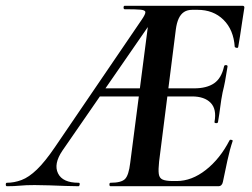

<svg xmlns="http://www.w3.org/2000/svg" viewBox="-80 -645 872 665"><path d="M-56 0Q-60 0 -60 -6Q-60 -12 -56 -12Q-31 -12 -5.5 -21.5Q20 -31 48 -58Q76 -85 110 -135L411 -577Q424 -596 423.5 -603Q423 -610 406.5 -611.5Q390 -613 352 -613Q348 -613 348 -619Q348 -625 352 -625H760Q768 -625 766 -616Q763 -597 759 -571Q755 -545 751.5 -521Q748 -497 745 -482Q744 -478 738.5 -479.5Q733 -481 733 -483Q729 -542 694 -576.5Q659 -611 604 -611H586Q569 -611 557.5 -603.5Q546 -596 539 -581Q532 -566 529 -543L471 -85Q468 -57 470 -42.5Q472 -28 483.5 -23Q495 -18 519 -18H532Q584 -18 633 -56.5Q682 -95 715 -159Q717 -162 722 -160.5Q727 -159 726 -157Q716 -128 707.5 -88.5Q699 -49 692 -15Q689 0 676 0H303Q299 0 299 -6Q299 -12 303 -12Q340 -12 353 -25Q366 -38 371 -81L440 -613L467 -602L136 -123Q105 -77 121 -44.5Q137 -12 192 -12Q197 -12 196 -6Q195 0 192 0Q174 0 147 -1Q120 -2 91.5 -3Q63 -4 40 -4Q9 -4 -10.5 -2Q-30 0 -56 0ZM263 -311 282 -339H467L469 -311ZM675 -222Q674 -218 668 -218.5Q662 -219 663 -223Q671 -267 649.5 -289Q628 -311 585 -311H428L432 -339H592Q636 -339 661.5 -356.5Q687 -374 696 -415Q697 -420 703 -419.5Q709 -419 708 -414Q703 -382 699.5 -363.5Q696 -345 691 -325Q686 -300 683 -275.5Q680 -251 675 -222Z"/></svg>

Font: Cormorant Garamond Light
Style: Bold Italic
Weight: 700
Italic angle: -10°
Version: Version 4.001